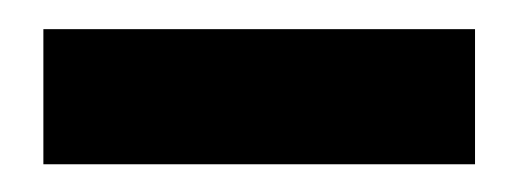

<svg xmlns="http://www.w3.org/2000/svg" viewBox="-20 -802 364 135"><path d="M10.5 -686.5V-781.5H314V-686.5Z"/></svg>

Font: Libre Caslon Text
Style: Bold
Weight: 700
Designer: Pablo Impallari, Rodrigo Fuenzalida, Katja Schimmel
Foundry: Pablo Impallari, Rodrigo Fuenzalida
Version: Version 2.000